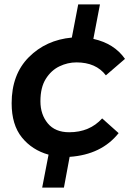

<svg xmlns="http://www.w3.org/2000/svg" viewBox="-20 -709 623 874"><path d="M271 145H172L201 -5Q126 -26 79.5 -83.5Q33 -141 33 -239Q33 -370 111 -448.5Q189 -527 307 -538L336 -689H435L405 -532Q500 -511 549 -441L462 -366Q417 -425 328 -425Q288 -425 250.5 -407Q213 -389 188.5 -350Q164 -311 164 -248Q164 -188 197.5 -147.5Q231 -107 295 -107Q388 -107 445 -170L520 -103Q442 -5 297 5Z"/></svg>

Font: Argentum Sans Medium
Style: Italic
Weight: 500
Italic angle: -11°
Designer: Julieta Ulanovsky (font), Cristiano Sobral (main changes and remaster)
Foundry: Julieta Ulanovsky (font), Cristiano Sobral (main changes and remaster)
Version: Version 2.007;June 15, 2022;FontCreator 14.0.0.2814 64-bit; 